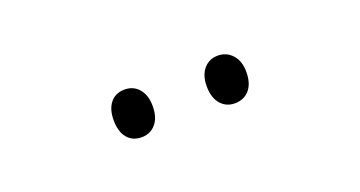

<svg xmlns="http://www.w3.org/2000/svg" viewBox="-24 -827 588 314"><g transform="rotate(-20 270.5 -669.5)"><path d="M155 -670Q155 -689 164 -700Q173 -711 189 -711Q204 -711 213.5 -700Q223 -689 223 -670Q223 -650 213.5 -639Q204 -628 189 -628Q173 -628 164 -639Q155 -650 155 -670ZM317 -670Q317 -689 326.5 -700Q336 -711 351 -711Q366 -711 376 -700Q386 -689 386 -670Q386 -650 376.5 -639Q367 -628 351 -628Q336 -628 326.5 -639Q317 -650 317 -670Z"/></g></svg>

Font: Noto Sans Khmer UI Condensed Light
Style: Regular
Weight: 300
Width: 3
Designer: Danh Hong and the Monotype Design Team
Foundry: Monotype Imaging Inc.
Version: Version 2.002; ttfautohint (v1.8.4.7-5d5b)